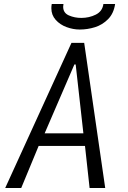

<svg xmlns="http://www.w3.org/2000/svg" viewBox="-20 -939 640 959"><path d="M337 -725H400.5L505.5 0H427.5L404.5 -210H173L86 0H6ZM396.5 -273 358 -617H351.5L203 -273ZM236.5 -898Q236.5 -909 238.5 -919H297Q295.5 -911.5 295.5 -905.5Q295.5 -874.5 324 -862Q352.5 -849.5 386 -849.5Q425.5 -849.5 458.5 -866Q491.5 -882.5 496.5 -919H555Q548 -872 520 -843.5Q492 -815 454.5 -803.2Q417 -791.5 378 -791.5Q345.5 -791.5 312.8 -803.5Q280 -815.5 258.2 -839.8Q236.5 -864 236.5 -898Z"/></svg>

Font: JuliaMono Light
Style: Italic
Weight: 300
Italic angle: -9°
Monospace: yes
Designer: cormullion
Foundry: corm
Version: Version 0.054; ttfautohint (v1.8.4)